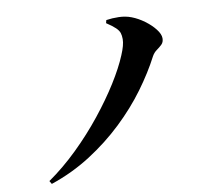

<svg xmlns="http://www.w3.org/2000/svg" viewBox="-86 -855 1171 1015"><g transform="rotate(-10 500.0 -347.5)"><path d="M542 -731 546 -747Q578 -752 614 -751Q650 -750 681 -738Q715 -725 747.5 -701Q780 -677 801 -650Q822 -623 822 -601Q822 -580 809.5 -568Q797 -556 781.5 -545Q766 -534 756 -516Q714 -435 652 -350.5Q590 -266 508 -188Q426 -110 327 -46.5Q228 17 112 56L102 39Q184 -18 261 -93Q338 -168 403.5 -250Q469 -332 517.5 -409.5Q566 -487 592 -550Q603 -576 608.5 -596.5Q614 -617 614 -633Q614 -652 609.5 -666Q605 -680 589.5 -695Q574 -710 542 -731Z"/></g></svg>

Font: Early Summer Mincho Heavy
Style: Regular
Weight: 900
Designer: GuiWonder
Version: Version 1.002